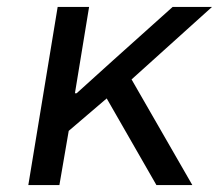

<svg xmlns="http://www.w3.org/2000/svg" viewBox="-20 -536 640 556"><path d="M289 -251 179 -157 152 0H62L147 -516H238L197 -266H202L306 -360L480 -516H594L361 -306L537 0H433Z"/></svg>

Font: IBM Plex Mono Text
Style: Italic
Weight: 450
Italic angle: -9°
Monospace: yes
Designer: Mike Abbink, Paul van der Laan, Pieter van Rosmalen
Foundry: Bold Monday
Version: Version 2.1